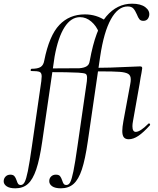

<svg xmlns="http://www.w3.org/2000/svg" viewBox="-123 -746 855 1041"><path d="M-103 237Q-103 222 -93 211.5Q-83 201 -67 201Q-52 201 -45 209Q-38 217 -33 232Q-29 245 -24.5 251Q-20 257 -10 257Q2 257 10.5 241.5Q19 226 28 182Q37 138 50 47L101 -306Q103 -326 103 -332Q103 -351 92 -356Q81 -361 46 -361Q43 -361 43 -366Q43 -368 44.5 -370.5Q46 -373 47 -373Q82 -373 97.5 -383Q113 -393 117 -418Q144 -553 198.5 -610.5Q253 -668 337 -668Q400 -668 451 -633L413 -570Q400 -605 372 -629Q344 -653 311 -653Q262 -653 227 -598.5Q192 -544 173 -439L106 21Q92 118 73.5 172.5Q55 227 28.5 251Q2 275 -40 275Q-71 275 -87 264Q-103 253 -103 237ZM349 -325Q349 -342 340.5 -346Q332 -350 303 -352Q249 -355 133 -355V-375Q269 -375 307 -376Q334 -378 348 -387.5Q362 -397 365 -418L379 -367L348 -306Q349 -313 349 -325ZM144 236Q144 221 154 211Q164 201 180 201Q196 201 202.5 209Q209 217 214 232Q218 245 222.5 251Q227 257 237 257Q250 257 258 241.5Q266 226 275 182.5Q284 139 297 47L348 -306Q350 -326 350 -332Q350 -351 339 -356Q328 -361 293 -361Q290 -361 290 -366Q290 -368 291.5 -370.5Q293 -373 294 -373Q330 -373 345 -382.5Q360 -392 364 -418Q395 -589 453.5 -657.5Q512 -726 593 -726Q640 -726 665 -707Q690 -688 686 -662Q680 -633 654 -633Q640 -633 633 -641.5Q626 -650 619 -668Q610 -689 600 -700Q590 -711 569 -711Q517 -711 478.5 -642Q440 -573 420 -439L353 21Q339 118 321 172.5Q303 227 276 251Q249 275 207 275Q176 275 160 264Q144 253 144 236ZM540 -36Q540 -56 546 -89L583 -289Q586 -304 586 -316Q586 -337 572 -345.5Q558 -354 525.5 -356.5Q493 -359 418 -359H380L382 -378Q466 -378 586 -384Q626 -386 635 -386Q642 -386 645 -384Q648 -382 648 -376Q648 -374 644 -350Q640 -332 634 -292L598 -89Q595 -73 595 -62Q595 -31 613 -31Q637 -31 681 -75Q683 -77 685 -77Q688 -77 690 -73.5Q692 -70 690 -67Q655 -28 627.5 -9.5Q600 9 575 9Q557 9 548.5 -1.5Q540 -12 540 -36Z"/></svg>

Font: Cormorant Garamond
Style: Italic
Weight: 400
Italic angle: -10°
Designer: Christian Thalmann (Catharsis Fonts)
Foundry: Catharsis Fonts
Version: Version 4.000